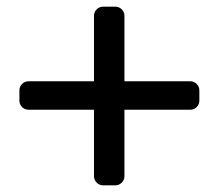

<svg xmlns="http://www.w3.org/2000/svg" viewBox="-20 -587 654 574"><path d="M352 -60Q352 -49 344 -41Q336 -33 325 -33H288Q277 -33 269 -41Q261 -49 261 -60V-259H65Q54 -259 46 -267Q38 -275 38 -286V-317Q38 -328 46 -336Q54 -344 65 -344H261V-540Q261 -551 269 -559Q277 -567 288 -567H325Q336 -567 344 -559Q352 -551 352 -540V-344H549Q560 -344 568 -336Q576 -328 576 -317V-286Q576 -275 568 -267Q560 -259 549 -259H352Z"/></svg>

Font: Hezaedrus
Style: Regular
Weight: 400
Designer: Hubert & Fischer
Foundry: Hubert & Fischer
Version: Version 1.10;September 3, 2019;FontCreator 11.5.0.2425 64-bi